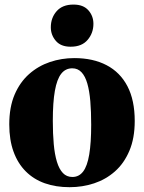

<svg xmlns="http://www.w3.org/2000/svg" viewBox="-20 -786 614 818"><path d="M19.5 -256Q19.5 -329.5 42.2 -382.8Q65 -436 104 -470.5Q143 -505 192.8 -521.8Q242.5 -538.5 296.5 -538.5Q376.5 -538.5 434.2 -508.2Q492 -478 523 -418.5Q554 -359 554 -270.5Q554 -197 531.2 -143.5Q508.5 -90 469.8 -55.8Q431 -21.5 381.2 -5Q331.5 11.5 276.5 11.5Q218 11.5 170.8 -5.2Q123.5 -22 89.8 -55.8Q56 -89.5 37.8 -139.5Q19.5 -189.5 19.5 -256ZM288.5 -32Q316.5 -32 334.2 -55.2Q352 -78.5 360.2 -128Q368.5 -177.5 368.5 -255Q368.5 -310 364.8 -354.5Q361 -399 352 -430.2Q343 -461.5 327.2 -478.2Q311.5 -495 288 -495Q259 -495 240.8 -471.8Q222.5 -448.5 213.8 -399.2Q205 -350 205 -271Q205 -216 209 -172Q213 -128 222.5 -96.8Q232 -65.5 248 -48.8Q264 -32 288.5 -32ZM280.5 -587Q239 -587 217.8 -612Q196.5 -637 196.5 -669.5Q196.5 -710 221.2 -738.2Q246 -766.5 292.5 -766.5H293.5Q335 -766.5 356.5 -742.2Q378 -718 378 -684.5Q378 -645 353.2 -616Q328.5 -587 281.5 -587Z"/></svg>

Font: Merriweather 96pt Black
Style: Regular
Weight: 900
Version: Version 2.100